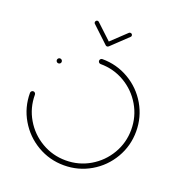

<svg xmlns="http://www.w3.org/2000/svg" viewBox="-124 -779 817 881"><g transform="rotate(20 284.5 -338.0)"><path d="M88.9 -443Q88.9 -448.1 92.4 -451.7Q95.9 -455.2 100.7 -455.2Q105.9 -455.2 109.4 -451.7Q113 -448.1 113 -443Q113 -437.8 109.4 -434.4Q105.9 -431.1 100.7 -431.1Q95.9 -431.1 92.4 -434.6Q88.9 -438.1 88.9 -443ZM272.2 -506.7Q272.2 -511.5 275.7 -515Q279.3 -518.5 284.1 -518.5Q354.4 -518.5 414.1 -483.7Q473.7 -448.9 508.5 -389.3Q543.3 -329.6 543.3 -259.3Q543.3 -188.9 508.5 -129.3Q473.7 -69.6 414.1 -34.8Q354.4 0 284.1 0Q213.7 0 154.3 -34.8Q94.8 -69.6 59.8 -129.3Q24.8 -188.9 24.8 -259.3Q24.8 -264.4 28.5 -268Q32.2 -271.5 37 -271.5Q41.9 -271.5 45.4 -267.8Q48.9 -264.1 48.9 -259.3Q48.9 -195.2 80.6 -141.3Q112.2 -87.4 166.3 -55.7Q220.4 -24.1 284.1 -24.1Q348.1 -24.1 402 -55.7Q455.9 -87.4 487.6 -141.3Q519.3 -195.2 519.3 -259.3Q519.3 -323.3 487.6 -377.2Q455.9 -431.1 402 -462.8Q348.1 -494.4 284.1 -494.4Q279.3 -494.4 275.7 -498Q272.2 -501.5 272.2 -506.7ZM193.3 -665.9Q193.3 -670 196.3 -673.1Q199.3 -676.3 203.3 -676.3Q207.4 -676.3 210.4 -673.3L291.1 -597.8Q294.1 -594.8 294.1 -590.4Q294.1 -586.3 291.1 -583.3Q288.1 -580.4 284.1 -580.4Q279.6 -580.4 277 -583L196.3 -658.9Q193.3 -661.1 193.3 -665.9ZM364.1 -675.9Q368.1 -675.9 371.1 -673Q374.1 -670 374.1 -665.9Q374.1 -661.1 371.1 -658.9L291.5 -583.3L277.4 -598.1L357 -673.3Q359.6 -675.9 364.1 -675.9Z"/></g></svg>

Font: 26F Galaxy Sans Thin
Style: Regular
Weight: 100
Designer: C₂₉H₂₅N₃O₅
Version: Version 1.100